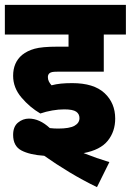

<svg xmlns="http://www.w3.org/2000/svg" viewBox="-20 -642 538 790"><path d="M244 -192Q221 -192 195 -187.5Q169 -183 146 -175Q103 -200 68.5 -240.5Q34 -281 34 -330Q34 -385 71 -416Q92 -433 122.5 -441.5Q153 -450 216 -450H262V-500H0V-622H498V-500H407V-347H216Q201 -347 194.5 -345.5Q188 -344 184 -341Q177 -335 177 -325Q177 -315 181 -307Q185 -299 192 -291Q211 -296 231 -298Q251 -300 277 -300Q366 -300 410 -259Q454 -218 454 -154Q454 -101 423.5 -63Q393 -25 324 -12Q380 10 430 25L379 128Q321 100 265.5 66.5Q210 33 162 -1Q102 -5 68 -23Q34 -41 34 -87Q34 -121 54 -137.5Q74 -154 99 -154Q143 -154 185 -115Q202 -113 219 -113Q266 -113 286.5 -124.5Q307 -136 307 -156Q307 -173 293.5 -182.5Q280 -192 244 -192Z"/></svg>

Font: Noto Sans SemiCondensed ExtraBold
Style: Regular
Weight: 800
Width: 4
Designer: Monotype Design Team
Foundry: Monotype Imaging Inc.
Version: Version 2.013; ttfautohint (v1.8.4.7-5d5b)